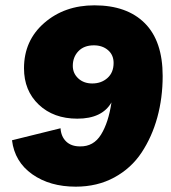

<svg xmlns="http://www.w3.org/2000/svg" viewBox="-20 -690 640 720"><path d="M264 10Q167 10 101 -36.5Q35 -83 25 -164L207 -209Q209 -178 228 -159.5Q247 -141 280 -141Q331 -140 359 -185.5Q387 -231 398 -306Q363 -245 270 -245Q181 -245 125.5 -297.5Q70 -350 70 -434Q70 -538 146 -604Q222 -670 334 -670Q456 -670 523 -603Q590 -536 590 -405Q590 -323 570 -250Q550 -177 511 -118Q472 -59 408.5 -24.5Q345 10 264 10ZM326 -377Q360 -377 383 -397.5Q406 -418 406 -454Q406 -484 385 -502Q364 -520 332 -520Q295 -520 274 -498Q253 -476 253 -443Q253 -415 273.5 -396Q294 -377 326 -377Z"/></svg>

Font: Elaine Sans ExtraBold
Style: Italic
Weight: 800
Italic angle: -13°
Designer: Wei Huang
Foundry: Wei Huang
Version: Version 2.001;December 24, 2019;FontCreator 12.0.0.2547 64-b